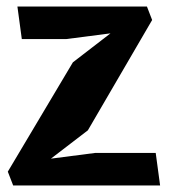

<svg xmlns="http://www.w3.org/2000/svg" viewBox="-20 -570 540 590"><path d="M272 -100H458.5L472 0H20.5L4 -42.5L204 -378.5L319.5 -467.5L184 -450H47L33.5 -550H431.5L447.5 -508.5L250 -169.5L136.5 -82.5Z"/></svg>

Font: B612
Style: Bold
Weight: 700
Designer: Nicolas Chauveau, Thomas Paillot, Jonathan Favre-Lamarine, Jean-Luc Vinot
Foundry: AIRBUS
Version: Version 1.008